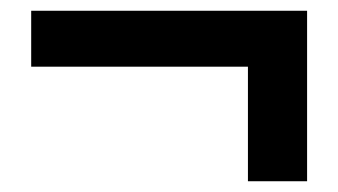

<svg xmlns="http://www.w3.org/2000/svg" viewBox="-20 -446 629 357"><path d="M441 -109H551V-426H38V-322H441Z"/></svg>

Font: Noto Sans Mono CJK JP Bold
Style: Regular
Weight: 700
Designer: Ryoko NISHIZUKA (kana & ideographs); Paul D. Hunt (Latin, Greek & Cyrillic); Wenlong ZHANG (bopomofo); Sandoll Communica
Foundry: Adobe Systems Incorporated
Version: Version 1.004;PS 1.004;hotconv 1.0.82;makeotf.lib2.5.63406